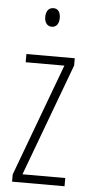

<svg xmlns="http://www.w3.org/2000/svg" viewBox="-53 -759 373 791"><g transform="rotate(5 133.5 -363.5)"><path d="M136 -727C114 -727 105 -709 105 -688C105 -667 115 -650 135 -650C154 -650 165 -665 165 -689C165 -709 157 -727 136 -727ZM245 0V-34H68L241 -499V-529H41V-495H201L28 -30V0Z"/></g></svg>

Font: Noto Sans Sinhala ExtraCondensed ExtraLight
Style: Regular
Weight: 200
Width: 2
Designer: Jelle Bosma - Monotype Design Team
Foundry: Monotype Imaging Inc.
Version: Version 2.006